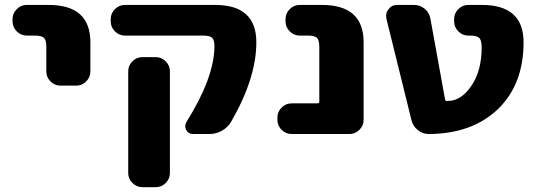

<svg xmlns="http://www.w3.org/2000/svg" viewBox="-20 -567 2186 783"><path d="M88.9 -421.9Q65.4 -421.9 48.3 -439Q31.2 -456.1 31.2 -479.5V-489.3Q31.2 -512.7 48.3 -529.8Q65.4 -546.9 88.9 -546.9H178.7Q348.6 -546.9 348.6 -394.5V-275.4Q348.6 -252 331.5 -234.9Q314.5 -217.8 291 -217.8H226.6Q203.1 -217.8 186 -234.9Q168.9 -252 168.9 -275.4V-376Q168.9 -403.3 159.2 -412.6Q149.4 -421.9 122.1 -421.9Z M1025.4 -394.5Q1025.4 -248 921.9 -69.3Q908.2 -46.9 884.8 -33.7Q861.3 -20.5 834 -20.5H766.6Q748 -20.5 739.3 -37.1Q735.4 -44.9 735.4 -51.8Q735.4 -60.5 740.2 -69.3Q854.5 -252 854.5 -378.9Q854.5 -404.3 844.7 -413.1Q835 -421.9 807.6 -421.9H489.3Q465.8 -421.9 448.7 -439Q431.6 -456.1 431.6 -479.5V-489.3Q431.6 -512.7 448.7 -529.8Q465.8 -546.9 489.3 -546.9H855.5Q856.4 -546.9 857.4 -546.9Q1025.4 -546.9 1025.4 -394.5ZM560.5 196.3Q537.1 196.3 520 179.2Q502.9 162.1 502.9 138.7V-276.4Q502.9 -299.8 520 -316.9Q537.1 -334 560.5 -334H615.2Q638.7 -334 655.8 -316.9Q672.9 -299.8 672.9 -276.4V138.7Q672.9 162.1 655.8 179.2Q638.7 196.3 615.2 196.3Z M1168.9 -20.5Q1145.5 -20.5 1128.4 -37.6Q1111.3 -54.7 1111.3 -78.1V-87.9Q1111.3 -111.3 1128.4 -128.4Q1145.5 -145.5 1168.9 -145.5H1274.4Q1282.2 -145.5 1282.2 -152.3V-376Q1282.2 -403.3 1272.5 -412.6Q1262.7 -421.9 1235.4 -421.9H1202.1Q1178.7 -421.9 1161.6 -439Q1144.5 -456.1 1144.5 -479.5V-489.3Q1144.5 -512.7 1161.6 -529.8Q1178.7 -546.9 1202.1 -546.9H1293Q1462.9 -546.9 1462.9 -394.5V-78.1Q1462.9 -54.7 1445.8 -37.6Q1428.7 -20.5 1405.3 -20.5Z M1944.3 -374Q1944.3 -402.3 1934.6 -412.1Q1924.8 -421.9 1898.4 -421.9H1889.6Q1866.2 -421.9 1849.1 -439Q1832 -456.1 1832 -479.5V-489.3Q1832 -512.7 1849.1 -529.8Q1866.2 -546.9 1889.6 -546.9H1945.3Q2115.2 -546.9 2115.2 -394.5Q2115.2 -222.7 2009.8 -121.1Q1904.3 -21.5 1729.5 -20.5Q1729.5 -20.5 1728.5 -20.5Q1704.1 -20.5 1684.6 -36.1Q1664.1 -51.8 1658.2 -76.2L1555.7 -491.2Q1554.7 -497.1 1554.7 -502.9Q1554.7 -517.6 1564.5 -529.3Q1577.1 -546.9 1599.6 -546.9H1668Q1693.4 -546.9 1712.4 -530.8Q1731.4 -514.6 1735.4 -490.2L1794.9 -162.1Q1795.9 -155.3 1802.7 -155.3H1806.6Q1860.4 -155.3 1902.3 -216.8Q1944.3 -278.3 1944.3 -374Z"/></svg>

Font: Gen Jyuu Gothic Heavy
Style: Bold
Weight: 900
Designer: [Source Han Sans]
Ryoko NISHIZUKA  (kana & ideographs); Paul D. Hunt (Latin, Greek & Cyrillic); Wenlong ZHANG  (bopomofo
Version: Version 1.002.20150607